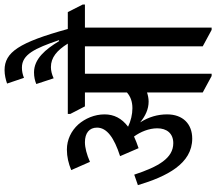

<svg xmlns="http://www.w3.org/2000/svg" viewBox="-73 -868 947 841"><g transform="rotate(-90 400.5 -447.5)"><path d="M214 -79C278 -79 320 -120 320 -189C320 -230 309 -269 285 -307C313 -284 343 -270 376 -270C390 -270 404 -273 416 -277V-33L488 6H498V-549H618V-33L690 6H700V-549H801V-559L768 -624H694C635 -838 592 -901 514 -901C493 -901 472 -896 455 -890L480 -816C495 -822 509 -825 525 -825C582 -825 609 -769 645 -663L641 -662C605 -722 563 -772 504 -772C484 -772 467 -768 453 -762L478 -686C495 -694 512 -698 527 -698C569 -698 600 -672 630 -624H322V-613L355 -549H416V-365C399 -350 377 -341 347 -341C320 -341 291 -348 266 -360C303 -388 320 -422 320 -463C320 -507 302 -548 276 -578C248 -609 209 -628 166 -628C134 -628 105 -621 76 -609L112 -527C144 -541 174 -549 198 -549C238 -549 262 -530 262 -496C262 -453 218 -421 137 -395L172 -314C191 -320 207 -327 223 -334C244 -305 259 -268 259 -232C259 -191 237 -162 194 -162C128 -162 91 -227 56 -333L10 -317C48 -190 104 -79 214 -79Z"/></g></svg>

Font: Noto Serif Devanagari ExtraCondensed Medium
Style: Regular
Weight: 500
Width: 2
Designer: Universal Thirst, Indian Type Foundry and the Monotype Design Team
Foundry: Monotype Imaging Inc.
Version: Version 2.004